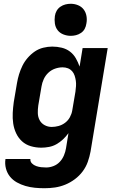

<svg xmlns="http://www.w3.org/2000/svg" viewBox="-20 -775 640 1018"><path d="M216 223Q190 223 164.5 220.5Q139 218 115 211Q91 204 69.5 192Q48 180 33 161.5Q18 143 11.5 118.5Q5 94 9 68H141Q140 82 149.5 91.5Q159 101 172 105.5Q185 110 198 111.5Q211 113 225 113Q244 113 263.5 105.5Q283 98 297 83Q311 68 319 49Q327 30 330 11L343 -69Q330 -51 314 -36Q298 -21 279.5 -10.5Q261 0 240 4Q219 8 199 8Q170 8 143 0Q116 -8 96.5 -26Q77 -44 65.5 -68.5Q54 -93 50 -120.5Q46 -148 47.5 -176.5Q49 -205 53 -234L70 -334Q74 -358 81 -381Q88 -404 99 -426.5Q110 -449 127 -468.5Q144 -488 164.5 -502Q185 -516 209.5 -522Q234 -528 257 -528Q283 -528 307.5 -522Q332 -516 351 -501.5Q370 -487 382 -466Q394 -445 402 -422L418 -520H551L460 29Q455 56 445.5 83Q436 110 418.5 133.5Q401 157 377 175Q353 193 326 204Q299 215 271.5 219Q244 223 216 223ZM254 -102Q272 -102 290.5 -107Q309 -112 325 -124Q341 -136 350.5 -153.5Q360 -171 363 -189L380 -289Q382 -304 383 -318.5Q384 -333 382 -347Q380 -361 375.5 -374.5Q371 -388 362 -398Q353 -408 340 -413Q327 -418 312 -418Q292 -418 272 -411Q252 -404 236.5 -389.5Q221 -375 212 -355.5Q203 -336 200 -316L183 -216Q180 -196 180.5 -175.5Q181 -155 190 -138Q199 -121 216.5 -111.5Q234 -102 254 -102ZM355 -585Q335 -585 316 -592.5Q297 -600 285.5 -615Q274 -630 271 -650Q268 -670 271 -690Q273 -705 280.5 -718Q288 -731 300.5 -739.5Q313 -748 327 -751.5Q341 -755 355 -755Q375 -755 393.5 -747.5Q412 -740 423.5 -725Q435 -710 438.5 -690Q442 -670 438 -650Q436 -635 429 -622Q422 -609 409.5 -600.5Q397 -592 383 -588.5Q369 -585 355 -585Z"/></svg>

Font: Iosevka Aile Extrabold Oblique
Style: Regular
Weight: 800
Italic angle: -9°
Designer: Belleve Invis
Foundry: Belleve Invis
Version: Version 31.1.0; ttfautohint (v1.8.4)